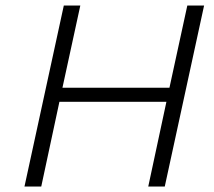

<svg xmlns="http://www.w3.org/2000/svg" viewBox="-20 -678 778 698"><path d="M661 -658H722L579 0H519L585 -308H196L130 0H69L212 -658H272L207 -359H596Z"/></svg>

Font: EauTestText Semilight
Style: Italic
Weight: 300
Italic angle: -12°
Designer: Christian Thalmann (Catharsis Fonts)
Version: Version 0.001;PS 000.001;hotconv 1.0.88;makeotf.lib2.5.64775